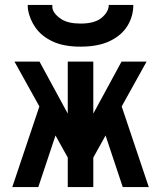

<svg xmlns="http://www.w3.org/2000/svg" viewBox="-20 -762 656 782"><path d="M331 -68 318 -222 475 -511H577ZM30 0 158 -381 223 -261 136 0ZM285 -68 39 -511H141L298 -222ZM256 0V-511H360V0ZM480 0 393 -261 458 -381 586 0ZM308 -572Q239.5 -572 194.8 -593Q150 -614 125.5 -648.2Q101 -682.5 94 -723Q93.5 -727.5 93.2 -732.5Q93 -737.5 93 -742H193Q193 -737.5 193.2 -732.5Q193.5 -727.5 195 -723Q202.5 -701.5 230.2 -683.8Q258 -666 308 -666Q366.5 -666 394.8 -690.2Q423 -714.5 423 -742H523Q523 -696.5 499.8 -657.8Q476.5 -619 428.8 -595.5Q381 -572 308 -572Z"/></svg>

Font: Overpass Mono Light
Style: Regular
Weight: 300
Monospace: yes
Designer: Delve Withrington, Dave Bailey
Foundry: Delve Fonts LLC
Version: Version 4.000